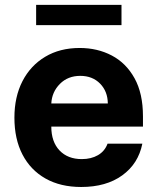

<svg xmlns="http://www.w3.org/2000/svg" viewBox="-20 -747 638 778"><path d="M308.9 10.7Q225.1 10.7 164.4 -23.6Q103.7 -57.9 71 -120.9Q38.4 -183.9 38.4 -270.2Q38.4 -354.4 71 -418Q103.7 -481.5 163.2 -517Q222.7 -552.6 302.9 -552.6Q375 -552.6 433.1 -522Q491.1 -491.5 525.2 -429.9Q559.3 -368.3 559.3 -275.6V-234H187.9V-233.7Q187.9 -172.6 221.2 -137.4Q254.6 -102.3 311.4 -102.3Q349.4 -102.3 377 -118.3Q404.5 -134.2 415.8 -164.8H556.8Q540.5 -83.5 475.3 -36.4Q410.2 10.7 308.9 10.7ZM187.9 -327.8H416.9Q416.5 -376.4 385.7 -408Q354.8 -439.6 305.4 -439.6Q255 -439.6 222.7 -407Q190.3 -374.3 187.9 -327.8ZM472.3 -727.3V-645.2H126.4V-727.3Z"/></svg>

Font: Inter Zeller
Style: Bold
Weight: 700
Designer: Rasmus Andersson; Joe Bland
Foundry: zeller
Version: Version 3.015;git-dec3a8cb1